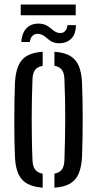

<svg xmlns="http://www.w3.org/2000/svg" viewBox="-20 -840 438 866"><path d="M47.5 -133Q46 -163.5 45.2 -205.2Q44.5 -247 44.5 -293Q44.5 -339 45.2 -384.2Q46 -429.5 47.5 -466.5Q51 -536.5 78.8 -569.2Q106.5 -602 172.5 -606.5V-543Q148 -538.5 137.8 -524.2Q127.5 -510 126.5 -482.5Q125 -442.5 124 -398Q123 -353.5 123 -306.5Q123 -259.5 123.8 -211.8Q124.5 -164 126.5 -118Q127.5 -90.5 138 -75.8Q148.5 -61 172.5 -56.5V6.5Q106.5 1.5 78.2 -31.5Q50 -64.5 47.5 -133ZM225.5 6.5V-56.5Q249.5 -61.5 259.5 -76Q269.5 -90.5 270.5 -116.5Q272 -162 273 -207.2Q274 -252.5 274.2 -298.2Q274.5 -344 273.5 -390.5Q272.5 -437 270.5 -484Q269.5 -511 259.2 -525Q249 -539 225.5 -543.5V-606.5Q270 -603.5 296.5 -587.8Q323 -572 335.5 -542.2Q348 -512.5 350 -466.5Q351.5 -432.5 352.2 -390.5Q353 -348.5 353 -303.8Q353 -259 352.2 -215Q351.5 -171 350 -133Q347.5 -87 335.2 -57.5Q323 -28 296.5 -12.2Q270 3.5 225.5 6.5ZM284 -726.5H322.5Q322 -684.5 299.8 -664Q277.5 -643.5 242 -645Q221 -646.5 208 -655.5Q195 -664.5 184 -674Q173 -683.5 158 -686.5Q141.5 -690 129.5 -681Q117.5 -672 114.5 -650.5H76Q80 -696.5 103.5 -716.5Q127 -736.5 164 -733Q178.5 -731.5 189 -725.8Q199.5 -720 208 -712.8Q216.5 -705.5 225.2 -699.5Q234 -693.5 245 -691.5Q263.5 -688.5 273.5 -699.8Q283.5 -711 284 -726.5ZM73.5 -819.5H321.5V-771H73.5Z"/></svg>

Font: Big Shoulders Stencil Text Thin
Style: Regular
Weight: 400
Version: Version 2.001